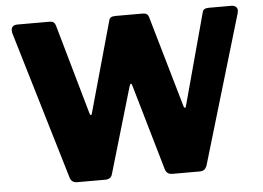

<svg xmlns="http://www.w3.org/2000/svg" viewBox="-52 -810 1201 878"><g transform="rotate(-5 548.5 -371.0)"><path d="M1068 -718Q1068 -714 1066 -706L863 -23Q858 -11 850.5 -5.5Q843 0 829 0H706Q692 0 684 -5.5Q676 -11 672 -23L558 -416Q555 -427 552 -427Q548 -427 544 -414L429 -23Q423 0 396 0H268Q242 0 235 -23L31 -706Q30 -710 30 -717Q30 -729 37 -735.5Q44 -742 58 -742H204Q217 -742 223.5 -737.5Q230 -733 233 -723L350 -312Q353 -300 357 -300Q360 -300 362 -308L478 -723Q480 -733 487 -737.5Q494 -742 508 -742H632Q645 -742 651.5 -737.5Q658 -733 661 -723L782 -304Q784 -297 787.5 -296Q791 -295 793 -302L907 -723Q910 -742 936 -742H1039Q1053 -742 1060.5 -735.5Q1068 -729 1068 -718Z"/></g></svg>

Font: Libre Franklin ExtraBold
Style: Regular
Weight: 800
Designer: Pablo Impallari, Rodrigo Fuenzalida
Foundry: Impallari Type
Version: Version 1.002; ttfautohint (v1.5)